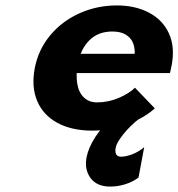

<svg xmlns="http://www.w3.org/2000/svg" viewBox="-20 -471 657 707"><path d="M108 -220Q121 -288 164.5 -340.5Q208 -393 272.5 -422Q337 -451 410 -451Q478 -451 528.5 -424.5Q579 -398 602 -348Q625 -298 612 -230L606 -202H233L247 -273H476Q477 -295 469.5 -313.5Q462 -332 443 -343.5Q424 -355 394 -355Q342 -355 310 -323.5Q278 -292 267 -239Q259 -195 264.5 -162.5Q270 -130 289 -112Q308 -94 337 -94Q379 -94 417.5 -110.5Q456 -127 477 -148L550 -72Q512 -37 449 -13.5Q386 10 320 10Q244 10 191.5 -18.5Q139 -47 117 -99Q95 -151 108 -220ZM299 107Q306 72 331.5 32.5Q357 -7 394 -35H494Q459 -8 434 23.5Q409 55 406 73Q403 89 408 97.5Q413 106 426 106Q443 106 466 97.5Q489 89 511 71L490 183Q468 199 441 207.5Q414 216 386 216Q336 216 313 184Q290 152 299 107Z"/></svg>

Font: Teachers[wght] Italic
Style: Regular
Weight: 400
Designer: Alfredo Marco Pradil & Chank Diesel
Version: Version 1.000;Glyphs 3.1.2 (3151)